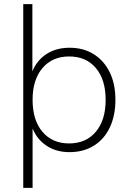

<svg xmlns="http://www.w3.org/2000/svg" viewBox="-20 -725 636 925"><path d="M92 180V-705H136V-367H131Q150 -427 198.5 -461Q247 -495 315 -495Q382 -495 431.5 -464Q481 -433 508.5 -377Q536 -321 536 -244Q536 -168 509 -111Q482 -54 432 -23Q382 8 315 8Q247 8 199 -26.5Q151 -61 132 -120H137V180ZM313 -34Q394 -34 441.5 -90Q489 -146 489 -244Q489 -341 442 -397Q395 -453 313 -453Q232 -453 184.5 -397Q137 -341 137 -244Q137 -146 184.5 -90Q232 -34 313 -34Z"/></svg>

Font: Nunito Sans 10pt ExtraLight
Style: Regular
Weight: 250
Designer: Vernon Adams
Foundry: Vernon Adams
Version: Version 3.101;gftools[0.9.27]